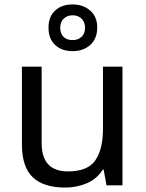

<svg xmlns="http://www.w3.org/2000/svg" viewBox="-20 -837 658 867"><path d="M533 -536V0H461L448 -71H444Q418 -29 372 -9.5Q326 10 274 10Q177 10 128 -36.5Q79 -83 79 -185V-536H168V-191Q168 -63 287 -63Q376 -63 410.5 -113Q445 -163 445 -257V-536ZM308 -606Q259 -606 229 -634Q199 -662 199 -712Q199 -762 229 -789.5Q259 -817 308 -817Q355 -817 387 -789.5Q419 -762 419 -713Q419 -662 387.5 -634Q356 -606 308 -606ZM308 -656Q333 -656 348.5 -671Q364 -686 364 -712Q364 -738 348 -753Q332 -768 308 -768Q284 -768 268 -753Q252 -738 252 -712Q252 -686 266.5 -671Q281 -656 308 -656Z"/></svg>

Font: Noto Sans Tifinagh Ghat
Style: Regular
Weight: 400
Designer: JamraPatel
Foundry: JamraPatel LLC
Version: Version 2.006; ttfautohint (v1.8.4.7-5d5b)